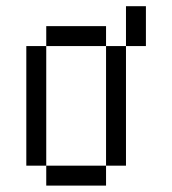

<svg xmlns="http://www.w3.org/2000/svg" viewBox="-20 -582 540 602"><path d="M125 -62.5V0H312.5V-62.5ZM125 -62.5Q125 -62.5 125 -437.5H62.5Q62.5 -437.5 62.5 -62.5ZM312.5 -62.5H375Q375 -62.5 375 -437.5H312.5Q312.5 -437.5 312.5 -62.5ZM125 -437.5H312.5V-500H125ZM375 -437.5H437.5Q437.5 -437.5 437.5 -562.5H375Q375 -562.5 375 -437.5Z"/></svg>

Font: BFUnifontExMono
Style: Regular
Weight: 500
Version: Version 15.0.06